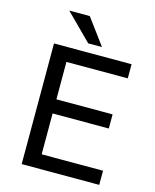

<svg xmlns="http://www.w3.org/2000/svg" viewBox="-131 -988 871 1076"><g transform="rotate(15 305.0 -450.0)"><path d="M100 0H550V-82H194V-319H520V-401H194V-618H550V-700H100ZM285 -750H365L254 -900H135Z"/></g></svg>

Font: Golos Text VF
Style: Regular
Weight: 400
Designer: A.Korolkova, Vitaly Kuzmin
Foundry: ParaType Ltd
Version: Version 2.005